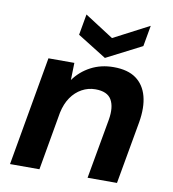

<svg xmlns="http://www.w3.org/2000/svg" viewBox="-82 -797 780 868"><g transform="rotate(10 308.5 -363.0)"><path d="M22 0 110 -501H229L227 -422Q257 -464 303.5 -488.5Q350 -513 408 -513Q473 -513 511 -485.5Q549 -458 562.5 -407.5Q576 -357 564 -287L513 0H378L427 -275Q437 -334 418 -367Q399 -400 344 -400Q311 -400 282 -384Q253 -368 233 -339Q213 -310 204 -268L157 0ZM540 -726 523 -630 361 -547 228 -630 245 -726 377 -641Z"/></g></svg>

Font: DM Sans 17pt
Style: Bold Italic
Weight: 700
Italic angle: -10°
Version: Version 4.004;gftools[0.9.30]